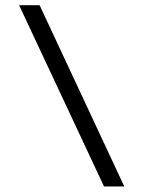

<svg xmlns="http://www.w3.org/2000/svg" viewBox="-20 -624 540 722"><path d="M128.9 -604.5 447.3 77.1H371.1L51.8 -604.5Z"/></svg>

Font: BabelStone Flags PUA
Style: Regular
Weight: 400
Designer: Andrew West
Foundry: BabelStone
Version: Version 4.12